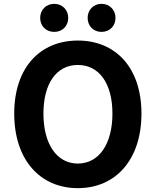

<svg xmlns="http://www.w3.org/2000/svg" viewBox="-20 -965 810 999"><path d="M385 14C581 14 716 -133 716 -374C716 -614 581 -754 385 -754C189 -754 54 -614 54 -374C54 -133 189 14 385 14ZM385 -114C275 -114 206 -216 206 -374C206 -532 275 -627 385 -627C495 -627 565 -532 565 -374C565 -216 495 -114 385 -114ZM262 -799C305 -799 335 -830 335 -872C335 -913 305 -945 262 -945C219 -945 189 -913 189 -872C189 -830 219 -799 262 -799ZM508 -799C551 -799 581 -830 581 -872C581 -913 551 -945 508 -945C466 -945 436 -913 436 -872C436 -830 466 -799 508 -799Z"/></svg>

Font: Noto Sans TC
Style: Bold
Weight: 700
Designer: Ryoko NISHIZUKA 西塚涼子 (kana, bopomofo & ideographs); Paul D. Hunt (Latin, Greek & Cyrillic); Sandoll Communications 산돌커뮤니
Foundry: Adobe
Version: Version 2.004;hotconv 1.0.118;makeotfexe 2.5.65603